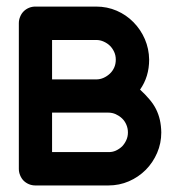

<svg xmlns="http://www.w3.org/2000/svg" viewBox="-20 -567 548 587"><path d="M273.9 -546.9Q307.6 -546.9 336.9 -534.2Q366.2 -521.5 388.2 -499Q410.2 -476.6 422.9 -447.3Q435.5 -418 436 -384.8Q436 -332.5 408.2 -293Q424.3 -278.3 436.5 -263.7Q449.2 -249 457 -233.4Q464.8 -217.8 468.8 -200.2Q472.7 -182.6 473.1 -162.1Q473.1 -128.9 460.4 -99.6Q447.8 -70.3 425.8 -47.9Q403.3 -25.4 374 -12.7Q344.7 0 311 0H88.4Q77.6 0 68.4 -3.9Q59.1 -7.8 52.2 -14.6Q45.4 -21.5 41.5 -31.2Q37.6 -40.5 37.6 -50.8V-496.1Q37.6 -506.3 41.5 -515.6Q45.4 -525.4 52.2 -532.2Q59.1 -539.1 68.4 -543Q77.6 -546.9 88.4 -546.9ZM311 -102.1Q323.2 -101.6 334 -106.4Q344.7 -111.3 353.5 -119.6Q361.3 -127.9 366.2 -138.7Q371.1 -149.4 371.1 -162.1Q371.1 -174.8 366.2 -186Q361.3 -197.3 353 -205.1Q344.7 -212.9 334 -217.8Q323.2 -222.7 311 -222.7H139.2V-102.1ZM273.9 -324.2Q286.1 -324.2 296.9 -329.1Q307.6 -334 315.9 -341.8Q324.2 -349.6 329.1 -360.4Q334 -371.1 334 -384.8Q334 -397.5 329.1 -408.2Q324.2 -418.9 316.4 -426.8Q308.6 -434.6 296.9 -439.9Q286.1 -444.8 273.9 -444.8H139.2V-324.2Z"/></svg>

Font: Comfortaa
Style: Bold
Weight: 700
Designer: Johan Aakerlund
Foundry: Johan Aakerlund
Version: Version 2.001; ttfautohint (v1.4.1)